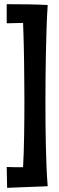

<svg xmlns="http://www.w3.org/2000/svg" viewBox="-20 -817 284 922"><path d="M12.2 -796.9Q66.9 -796.9 114.5 -796.1Q162.1 -795.4 209 -793Q205.6 -741.2 203.6 -681.6Q201.7 -622.1 200.4 -561.3Q199.2 -500.5 198.7 -441.2Q198.2 -381.8 198.2 -330.1Q198.2 -282.2 198.5 -230.5Q198.7 -178.7 200 -126.2Q201.2 -73.7 203.1 -22Q205.1 29.8 209 77.1Q197.3 77.6 182.6 78.4Q168 79.1 152.3 79.6Q136.7 80.1 120.1 80.8Q103.5 81.5 88.4 82Q52.2 83.5 14.2 85L12.2 -15.1Q28.8 -14.2 47.1 -14.2Q65.4 -14.2 90.8 -14.2Q92.8 -46.9 94 -87.2Q95.2 -127.4 95.9 -169.2Q96.7 -210.9 96.9 -251.5Q97.2 -292 97.2 -325.2Q97.2 -350.1 96.9 -381.1Q96.7 -412.1 96.4 -446Q96.2 -480 95.7 -515.4Q95.2 -550.8 94.5 -585Q93.8 -619.1 92.8 -650.4Q91.8 -681.6 90.8 -707L12.2 -705.1Z"/></svg>

Font: Mouse Memoirs
Style: Regular
Weight: 400
Version: Version 1.000